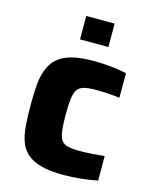

<svg xmlns="http://www.w3.org/2000/svg" viewBox="-109 -775 680 856"><g transform="rotate(15 231.5 -347.5)"><path d="M267 8Q203 8 162 -3.5Q121 -15 97 -36.5Q73 -58 62 -90Q51 -122 48 -163.5Q45 -205 45 -255Q45 -304 48 -345Q51 -386 63 -418.5Q75 -451 98.5 -473Q122 -495 162.5 -506.5Q203 -518 266 -518Q306 -518 346.5 -514Q387 -510 419 -502V-389Q399 -392 367.5 -394Q336 -396 309 -396Q274 -396 254 -390.5Q234 -385 224 -370.5Q214 -356 210.5 -328Q207 -300 207 -255Q207 -210 210.5 -181.5Q214 -153 224 -138.5Q234 -124 255 -119Q276 -114 310 -114Q334 -114 364.5 -116Q395 -118 423 -121V-8Q390 -1 348 3.5Q306 8 267 8ZM182 -595V-703H313V-595Z"/></g></svg>

Font: Saira Thin
Style: Bold
Weight: 700
Version: Version 1.101